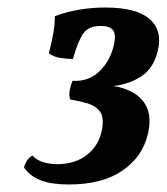

<svg xmlns="http://www.w3.org/2000/svg" viewBox="-20 -782 444 511"><path d="M163 -291Q117 -291 88.5 -302Q60 -313 44 -336Q45 -343 50.5 -352.5Q56 -362 66 -368Q80 -354 98 -349.5Q116 -345 131 -345Q181 -345 213 -371Q245 -397 252 -440Q257 -470 246 -485Q235 -500 214 -506.5Q193 -513 167 -517Q163 -528 165.5 -541.5Q168 -555 173 -567Q217 -564 246.5 -594Q276 -624 284 -667Q289 -692 280 -702.5Q271 -713 248 -713Q216 -713 202 -693.5Q188 -674 174 -625Q158 -625 140 -628Q122 -631 110 -640Q115 -659 120.5 -686Q126 -713 126 -739Q158 -751 192 -756.5Q226 -762 260 -762Q343 -762 378 -731.5Q413 -701 400 -647Q389 -601 357 -579.5Q325 -558 282 -553Q337 -544 361.5 -512Q386 -480 374 -427Q360 -365 306 -328Q252 -291 163 -291Z"/></svg>

Font: Vollkorn ExtraBold
Style: Italic
Weight: 800
Italic angle: -11°
Designer: Friedrich Althausen
Foundry: Friedrich Althausen
Version: Version 5.000; ttfautohint (v1.8.3)